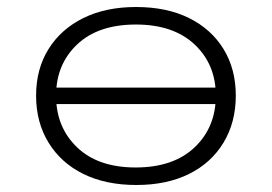

<svg xmlns="http://www.w3.org/2000/svg" viewBox="-20 -520 776 548"><path d="M369 8Q282 8 218 -23.5Q154 -55 118.5 -113Q83 -171 83 -247Q83 -323 118.5 -380Q154 -437 218 -468.5Q282 -500 368 -500Q456 -500 519.5 -468.5Q583 -437 618 -380Q653 -323 653 -247Q653 -171 618 -113Q583 -55 519.5 -23.5Q456 8 369 8ZM367 -42Q475 -42 535.5 -99.5Q596 -157 596 -247Q596 -336 535.5 -393Q475 -450 368 -450Q260 -450 200 -393Q140 -336 140 -247Q140 -157 200 -99.5Q260 -42 367 -42ZM116 -223V-270H620V-223Z"/></svg>

Font: Nunito Sans 7pt Expanded ExtraLight
Style: Regular
Weight: 250
Width: 7
Designer: Vernon Adams
Foundry: Vernon Adams
Version: Version 3.101;gftools[0.9.27]